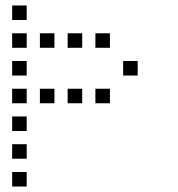

<svg xmlns="http://www.w3.org/2000/svg" viewBox="-20 -696 640 692"><path d="M24.8 -676.2Q23.8 -676.2 23.8 -676.2Q23.8 -676.2 23.8 -675.2V-624.8Q23.8 -623.8 23.8 -623.8Q23.8 -623.8 24.8 -623.8H75.2Q76.2 -623.8 76.2 -623.8Q76.2 -623.8 76.2 -624.8V-675.2Q76.2 -676.2 76.2 -676.2Q76.2 -676.2 75.2 -676.2ZM24.8 -576.2Q23.8 -576.2 23.8 -576.2Q23.8 -576.2 23.8 -575.2V-524.8Q23.8 -523.8 23.8 -523.8Q23.8 -523.8 24.8 -523.8H75.2Q76.2 -523.8 76.2 -523.8Q76.2 -523.8 76.2 -524.8V-575.2Q76.2 -576.2 76.2 -576.2Q76.2 -576.2 75.2 -576.2ZM124.8 -576.2Q123.8 -576.2 123.8 -576.2Q123.8 -576.2 123.8 -575.2V-524.8Q123.8 -523.8 123.8 -523.8Q123.8 -523.8 124.8 -523.8H175.2Q176.2 -523.8 176.2 -523.8Q176.2 -523.8 176.2 -524.8V-575.2Q176.2 -576.2 176.2 -576.2Q176.2 -576.2 175.2 -576.2ZM224.8 -576.2Q223.8 -576.2 223.8 -576.2Q223.8 -576.2 223.8 -575.2V-524.8Q223.8 -523.8 223.8 -523.8Q223.8 -523.8 224.8 -523.8H275.2Q276.2 -523.8 276.2 -523.8Q276.2 -523.8 276.2 -524.8V-575.2Q276.2 -576.2 276.2 -576.2Q276.2 -576.2 275.2 -576.2ZM324.8 -576.2Q323.8 -576.2 323.8 -576.2Q323.8 -576.2 323.8 -575.2V-524.8Q323.8 -523.8 323.8 -523.8Q323.8 -523.8 324.8 -523.8H375.2Q376.2 -523.8 376.2 -523.8Q376.2 -523.8 376.2 -524.8V-575.2Q376.2 -576.2 376.2 -576.2Q376.2 -576.2 375.2 -576.2ZM24.8 -476.2Q23.8 -476.2 23.8 -476.2Q23.8 -476.2 23.8 -475.2V-424.8Q23.8 -423.8 23.8 -423.8Q23.8 -423.8 24.8 -423.8H75.2Q76.2 -423.8 76.2 -423.8Q76.2 -423.8 76.2 -424.8V-475.2Q76.2 -476.2 76.2 -476.2Q76.2 -476.2 75.2 -476.2ZM424.8 -476.2Q423.8 -476.2 423.8 -476.2Q423.8 -476.2 423.8 -475.2V-424.8Q423.8 -423.8 423.8 -423.8Q423.8 -423.8 424.8 -423.8H475.2Q476.2 -423.8 476.2 -423.8Q476.2 -423.8 476.2 -424.8V-475.2Q476.2 -476.2 476.2 -476.2Q476.2 -476.2 475.2 -476.2ZM24.8 -376.2Q23.8 -376.2 23.8 -376.2Q23.8 -376.2 23.8 -375.2V-324.8Q23.8 -323.8 23.8 -323.8Q23.8 -323.8 24.8 -323.8H75.2Q76.2 -323.8 76.2 -323.8Q76.2 -323.8 76.2 -324.8V-375.2Q76.2 -376.2 76.2 -376.2Q76.2 -376.2 75.2 -376.2ZM124.8 -376.2Q123.8 -376.2 123.8 -376.2Q123.8 -376.2 123.8 -375.2V-324.8Q123.8 -323.8 123.8 -323.8Q123.8 -323.8 124.8 -323.8H175.2Q176.2 -323.8 176.2 -323.8Q176.2 -323.8 176.2 -324.8V-375.2Q176.2 -376.2 176.2 -376.2Q176.2 -376.2 175.2 -376.2ZM224.8 -376.2Q223.8 -376.2 223.8 -376.2Q223.8 -376.2 223.8 -375.2V-324.8Q223.8 -323.8 223.8 -323.8Q223.8 -323.8 224.8 -323.8H275.2Q276.2 -323.8 276.2 -323.8Q276.2 -323.8 276.2 -324.8V-375.2Q276.2 -376.2 276.2 -376.2Q276.2 -376.2 275.2 -376.2ZM324.8 -376.2Q323.8 -376.2 323.8 -376.2Q323.8 -376.2 323.8 -375.2V-324.8Q323.8 -323.8 323.8 -323.8Q323.8 -323.8 324.8 -323.8H375.2Q376.2 -323.8 376.2 -323.8Q376.2 -323.8 376.2 -324.8V-375.2Q376.2 -376.2 376.2 -376.2Q376.2 -376.2 375.2 -376.2ZM24.8 -276.2Q23.8 -276.2 23.8 -276.2Q23.8 -276.2 23.8 -275.2V-224.8Q23.8 -223.8 23.8 -223.8Q23.8 -223.8 24.8 -223.8H75.2Q76.2 -223.8 76.2 -223.8Q76.2 -223.8 76.2 -224.8V-275.2Q76.2 -276.2 76.2 -276.2Q76.2 -276.2 75.2 -276.2ZM24.8 -176.2Q23.8 -176.2 23.8 -176.2Q23.8 -176.2 23.8 -175.2V-124.8Q23.8 -123.8 23.8 -123.8Q23.8 -123.8 24.8 -123.8H75.2Q76.2 -123.8 76.2 -123.8Q76.2 -123.8 76.2 -124.8V-175.2Q76.2 -176.2 76.2 -176.2Q76.2 -176.2 75.2 -176.2ZM24.8 -76.2Q23.8 -76.2 23.8 -76.2Q23.8 -76.2 23.8 -75.2V-24.8Q23.8 -23.8 23.8 -23.8Q23.8 -23.8 24.8 -23.8H75.2Q76.2 -23.8 76.2 -23.8Q76.2 -23.8 76.2 -24.8V-75.2Q76.2 -76.2 76.2 -76.2Q76.2 -76.2 75.2 -76.2Z"/></svg>

Font: Doto Black
Style: Regular
Weight: 900
Monospace: yes
Version: Version 1.000